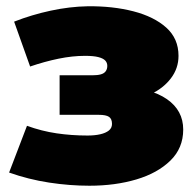

<svg xmlns="http://www.w3.org/2000/svg" viewBox="-20 -579 623 612"><path d="M265 13Q347 13 414.5 -7Q482 -27 523 -67Q564 -107 564 -166Q564 -227 512 -263Q460 -299 372 -299L367 -259Q418 -259 459 -278Q500 -297 524.5 -329Q549 -361 549 -401Q549 -456 510 -491Q471 -526 405 -543Q339 -560 259 -559Q202 -558 141.5 -545Q81 -532 25 -510L76 -367Q123 -383 167 -392Q211 -401 251 -401Q278 -401 293.5 -397Q309 -393 315.5 -386Q322 -379 322 -369Q322 -359 317 -352Q312 -345 301.5 -342Q291 -339 274 -339H170V-213H295Q318 -213 327.5 -206.5Q337 -200 337 -184Q337 -171 327 -163Q317 -155 299.5 -151Q282 -147 259 -147Q208 -147 160.5 -154Q113 -161 66 -178L9 -29Q71 -7 136.5 3Q202 13 265 13Z"/></svg>

Font: MOST Montserrat Black
Style: Regular
Weight: 900
Designer: Julieta Ulanovsky
Foundry: Julieta Ulanovsky
Version: Version 8.000;March 11, 2024;FontCreator 15.0.0.2926 64-bit